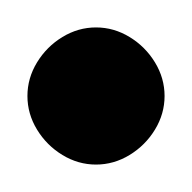

<svg xmlns="http://www.w3.org/2000/svg" viewBox="-20 -1290 140 140"><path d="M0 -1220Q0 -1207 7 -1195.5Q14 -1184 25.5 -1177Q37 -1170 50 -1170Q63 -1170 74.5 -1177Q86 -1184 93 -1195.5Q100 -1207 100 -1220Q100 -1233 93 -1244.5Q86 -1256 74.5 -1263Q63 -1270 50 -1270Q37 -1270 25.5 -1263Q14 -1256 7 -1244.5Q0 -1233 0 -1220Z"/></svg>

Font: Linefont
Style: Regular
Weight: 400
Monospace: yes
Version: Version 3.002;gftools[0.9.33]